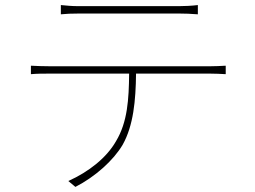

<svg xmlns="http://www.w3.org/2000/svg" viewBox="-20 -702 996 751"><path d="M100.9 -445V-411.9C126.8 -414.1 146.3 -414.1 176.1 -414.1H485.1C484 -313.9 479 -224.8 433.9 -149.9C397 -84.9 327.1 -29.8 247.2 6L274.9 29.1C353 -11 424 -74.9 459.9 -136C501.8 -210.9 511 -308.2 512.1 -414.1H801.1C821 -414.1 844.8 -413 862.9 -411.9V-445C842 -443.9 821 -442.8 801.1 -442.8H176.1C146.3 -442.8 125 -443.9 100.9 -445ZM218 -646C237.9 -648.1 259.9 -649.1 290.8 -649.1H679C701 -649.1 729.8 -648.1 753.9 -646V-682.2C730.8 -679.3 701 -677.9 679 -677.9H289.1C259.2 -677.9 242.2 -680 218 -682.2Z"/></svg>

Font: Karasuma Gothic
Style: Thin
Weight: 200
Designer: Rasmus Andersson / Ryoko Ishizuka
Foundry: rsms
Version: Version 1.00